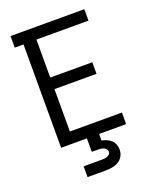

<svg xmlns="http://www.w3.org/2000/svg" viewBox="-171 -834 942 1154"><g transform="rotate(-20 300.0 -257.5)"><path d="M96 0V-661H40V-735H512V-662H179V-419H448V-345H179V-74H512V0ZM185 220V151H300Q309 151 318.5 150Q328 149 336.5 146Q345 143 351.5 136Q358 129 358 120Q358 111 352 103.5Q346 96 337 92Q328 88 318.5 87Q309 86 300 86H261V0H339V42Q355 45 370.5 51.5Q386 58 398.5 69.5Q411 81 417 97Q423 113 423 130Q423 144 418.5 158Q414 172 405 183Q396 194 383.5 201.5Q371 209 357 213Q343 217 328.5 218.5Q314 220 300 220Z"/></g></svg>

Font: Nova Nerd Font
Style: Regular
Weight: 400
Designer: Belleve Invis
Foundry: Belleve Invis
Version: Version 24.1.4; ttfautohint (v1.8.4);Nerd Fonts 3.1.1